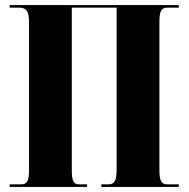

<svg xmlns="http://www.w3.org/2000/svg" viewBox="-20 -734 743 754"><path d="M18 0H322V-10H291C269 -10 262 -23 262 -65V-704H438V-70C438 -24 430 -10 405 -10H378V0H682V-10H638C614 -10 606 -23 606 -66V-648C606 -691 614 -704 638 -704H682V-714H18V-704H54C84 -704 94 -690 94 -647V-65C94 -23 86 -10 62 -10H18Z"/></svg>

Font: Noto Serif Display ExtraCondensed Black
Style: Regular
Weight: 900
Width: 2
Designer: Monotype Design Team
Foundry: Monotype Imaging Inc.
Version: Version 2.009